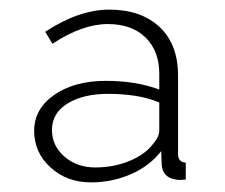

<svg xmlns="http://www.w3.org/2000/svg" viewBox="-20 -729 468 399"><path d="M169 -350Q119 -350 85 -381Q51 -412 51 -457Q51 -503 93 -532Q135 -561 200 -561Q262 -561 311 -543V-576Q311 -623 282.5 -651Q254 -679 204 -679Q151 -679 89 -638L74 -663Q144 -709 207 -709Q273 -709 311.5 -673Q350 -637 350 -572V-409Q350 -392 366 -391V-356Q359 -355 354 -355Q349 -355 345 -356Q318 -360 316 -387L315 -415Q291 -384 252 -367Q213 -350 169 -350ZM178 -381Q216 -381 249 -394.5Q282 -408 299 -431Q311 -445 311 -458V-516Q287 -526 260 -530Q233 -534 205 -534Q153 -534 120.5 -514Q88 -494 88 -459Q88 -426 114 -403.5Q140 -381 178 -381Z"/></svg>

Font: Raleway ExtraLight
Style: Regular
Weight: 200
Designer: Matt McInerney, Pablo Impallari, Rodrigo Fuenzalida
Foundry: Matt McInerney, Pablo Impallari, Rodrigo Fuenzalida
Version: Version 4.026